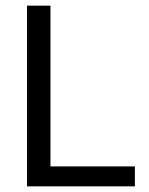

<svg xmlns="http://www.w3.org/2000/svg" viewBox="-20 -659 527 679"><path d="M158.5 0H75.5V-639H158.5ZM120 -70.5H457V0H120Z"/></svg>

Font: Anek Tamil Medium
Style: Regular
Weight: 400
Version: Version 1.003